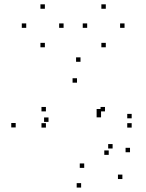

<svg xmlns="http://www.w3.org/2000/svg" viewBox="-20 -824 660 866"><path d="M532 -16.5V-36.5H512V-16.5ZM566.4 -137.3V-157.3H546.4V-137.3ZM487.9 -154.2V-174.2H467.9V-154.2ZM470.4 -125.5V-145.5H450.4V-125.5ZM359.8 -66.8V-86.8H339.8V-66.8ZM198.8 -274.2V-294.2H178.8V-274.2ZM327.3 -451.1V-471.1H307.3V-451.1ZM435.8 -312.4V-332.4H415.8V-312.4ZM435.8 -294.7V-314.7H415.8V-294.7ZM453.5 -321.6V-341.6H433.5V-321.6ZM187.1 -321.6V-341.6H167.1V-321.6ZM187.1 -248.5V-268.5H167.1V-248.5ZM573.9 -248.5V-268.5H553.9V-248.5ZM573.9 -290.3V-310.3H553.9V-290.3ZM343.1 -545.3V-565.3H323.1V-545.3ZM50.8 -249.2V-269.2H30.8V-249.2ZM345.9 22V2H325.9V22ZM266.8 -698.4V-718.4H246.8V-698.4ZM182.4 -784.5V-804.5H162.4V-784.5ZM98.3 -698.4V-718.4H78.3V-698.4ZM182.4 -610.7V-630.7H162.4V-610.7ZM541.7 -698.4V-718.4H521.7V-698.4ZM457.2 -784.5V-804.5H437.2V-784.5ZM373.2 -698.4V-718.4H353.2V-698.4ZM457.2 -610.7V-630.7H437.2V-610.7Z"/></svg>

Font: Monaspace Xenon Dots Var
Style: Regular
Weight: 400
Designer: Riley Cran and the Lettermatic Team
Version: Version 1.100 (Monaspace Xenon Dots)